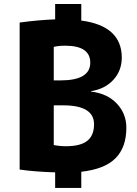

<svg xmlns="http://www.w3.org/2000/svg" viewBox="-20 -835 670 940"><path d="M76.2 -4.9V-724.6Q168.9 -737.3 250 -740.2V-815.4H377.9V-734.4Q576.2 -708 576.2 -552.7Q576.2 -489.3 535.2 -444.3Q494.1 -399.4 425.8 -388.7V-386.7Q505.9 -377 552.2 -327.6Q598.6 -278.3 598.6 -210Q598.6 -113.3 545.4 -60.1Q492.2 -6.8 377.9 5.9V85H250V8.8Q150.4 5.9 76.2 -4.9ZM243.2 -125Q271.5 -119.1 302.7 -119.1Q374 -119.1 407.2 -145.5Q440.4 -171.9 440.4 -226.6Q440.4 -319.3 289.1 -319.3H243.2ZM243.2 -441.4H276.4Q421.9 -441.4 421.9 -528.3Q421.9 -611.3 298.8 -611.3Q267.6 -611.3 243.2 -605.5Z"/></svg>

Font: GenEi M Gothic v2 Heavy
Style: Regular
Weight: 800
Version: Version 2.0